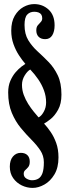

<svg xmlns="http://www.w3.org/2000/svg" viewBox="-20 -730 346 939"><path d="M139.5 189Q112 189 86.5 176.8Q61 164.5 44.5 141.2Q28 118 28 85Q28 53.5 43.2 35.5Q58.5 17.5 81.5 17.5Q102.5 17.5 114 28.8Q125.5 40 125.5 60.5Q125.5 78 118.2 86.8Q111 95.5 103.5 102Q96 108.5 96 120Q96 135.5 109.5 143.5Q123 151.5 136.5 151.5Q155 151.5 168 143.5Q181 135.5 187.8 116.5Q194.5 97.5 194.5 63.5Q194.5 31.5 177 5.2Q159.5 -21 133.5 -47Q107.5 -73 81.5 -104.5Q55.5 -136 37.8 -178Q20 -220 20 -278Q20 -310.5 30.8 -335Q41.5 -359.5 56.5 -376.8Q71.5 -394 85 -404.2Q98.5 -414.5 104 -417.5Q88.5 -435.5 72.8 -459.5Q57 -483.5 46 -514Q35 -544.5 35 -580Q35 -624 52 -652.8Q69 -681.5 94.8 -695.8Q120.5 -710 147 -710Q188.5 -710 217.8 -683Q247 -656 247 -606Q247 -576 235.5 -557.2Q224 -538.5 201 -538.5Q180.5 -538.5 169 -550Q157.5 -561.5 157.5 -581.5Q157.5 -597.5 164.8 -606.2Q172 -615 179.2 -622.2Q186.5 -629.5 186.5 -640.5Q186.5 -651.5 182 -658.5Q177.5 -665.5 168.5 -669Q159.5 -672.5 147.5 -672.5Q126 -672.5 113 -658.5Q100 -644.5 100 -608Q100 -563.5 118.2 -533.5Q136.5 -503.5 163.5 -479Q190.5 -454.5 217.2 -427.2Q244 -400 262.2 -362.2Q280.5 -324.5 280.5 -267Q280.5 -222.5 264 -193Q247.5 -163.5 227.2 -147.5Q207 -131.5 195.5 -125.5Q211 -109 227.2 -85.5Q243.5 -62 254.8 -31Q266 0 266 40Q266 90 246.2 123Q226.5 156 197.2 172.5Q168 189 139.5 189ZM168.5 -156Q181.5 -161.5 193.5 -182.5Q205.5 -203.5 205.5 -229Q205.5 -259.5 195 -288Q184.5 -316.5 167 -342Q149.5 -367.5 128 -390Q114 -382.5 100.8 -361Q87.5 -339.5 87.5 -315Q87.5 -289.5 96.2 -265.8Q105 -242 118 -221.5Q131 -201 144.8 -184.2Q158.5 -167.5 168.5 -156Z"/></svg>

Font: Imbue Thin 10pt
Style: Bold
Weight: 700
Version: Version 1.102